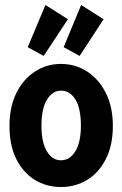

<svg xmlns="http://www.w3.org/2000/svg" viewBox="-20 -738 490 769"><path d="M224 11Q166 11 119.5 -17.5Q73 -46 45.5 -100.5Q18 -155 18 -234Q18 -310 45.5 -365.5Q73 -421 120 -451.5Q167 -482 224 -482Q282 -482 329 -451.5Q376 -421 404 -365.5Q432 -310 432 -234Q432 -156 404 -101Q376 -46 329 -17.5Q282 11 224 11ZM224 -96Q260 -96 282 -132.5Q304 -169 304 -234Q304 -304 282 -339.5Q260 -375 224 -375Q191 -375 168.5 -339.5Q146 -304 146 -234Q146 -169 167.5 -132.5Q189 -96 224 -96ZM299 -514 235 -549 305 -718 395 -661ZM155 -514 91 -549 162 -718 252 -661Z"/></svg>

Font: Inconsolata SemiCondensed Black
Style: Regular
Weight: 900
Width: 4
Monospace: yes
Designer: Raph Levien, Cyreal, Brenton Simpson
Foundry: Raph Levien, Cyreal, Google
Version: Version 3.001; ttfautohint (v1.8.2.53-6de2)